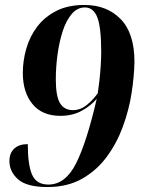

<svg xmlns="http://www.w3.org/2000/svg" viewBox="-20 -744 572 774"><path d="M171 10Q88 10 53 -21Q18 -52 18 -95Q18 -127 37.5 -145Q57 -163 92 -163Q92 -79 109.5 -39.5Q127 0 175 0Q244 0 287 -86Q330 -172 370 -346Q348 -319 310.5 -298Q273 -277 223 -277Q150 -277 111 -324.5Q72 -372 72 -450Q72 -499 86 -548Q100 -597 130 -636.5Q160 -676 207 -700Q254 -724 320 -724Q411 -724 466.5 -667Q522 -610 522 -495Q521 -437 510.5 -369Q500 -301 475.5 -234Q451 -167 410.5 -112Q370 -57 311 -23.5Q252 10 171 10ZM274 -300Q304 -300 329.5 -320.5Q355 -341 374 -368Q377 -386 380.5 -416.5Q384 -447 386 -479Q388 -511 388 -534Q388 -633 372.5 -673.5Q357 -714 322 -714Q292 -714 269.5 -688Q247 -662 233 -619Q219 -576 212 -525Q205 -474 205 -424Q205 -356 222 -328Q239 -300 274 -300Z"/></svg>

Font: Noto Serif Display SemiCondensed
Style: Bold Italic
Weight: 700
Width: 4
Italic angle: -12°
Designer: Monotype Design Team
Foundry: Monotype Imaging Inc.
Version: Version 2.009